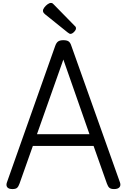

<svg xmlns="http://www.w3.org/2000/svg" viewBox="-20 -1275 865 1309"><path d="M65 14Q39 14 29.5 1.5Q20 -11 27 -31L356 -961Q364 -984 376.5 -992.5Q389 -1001 412 -1001Q436 -1001 448 -992.5Q460 -984 467 -961L798 -31Q805 -11 794.5 1.5Q784 14 758 14Q736 14 726 5.5Q716 -3 709 -23L618 -280H204L113 -23Q106 -3 96.5 5.5Q87 14 65 14ZM232 -360H590L412 -869ZM460 -1044Q456 -1044 451.5 -1047Q447 -1050 441 -1054L288 -1177Q279 -1185 276 -1190Q273 -1195 273 -1202Q273 -1212 282.5 -1224.5Q292 -1237 304.5 -1246Q317 -1255 327 -1255Q334 -1255 338.5 -1252Q343 -1249 347 -1244L489 -1099Q496 -1093 497 -1089Q498 -1085 498 -1081Q498 -1071 485 -1057.5Q472 -1044 460 -1044Z"/></svg>

Font: Playwrite PL
Style: Regular
Weight: 400
Designer: Veronika Burian, José Scaglione
Foundry: TypeTogether
Version: Version 1.002